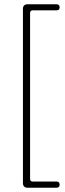

<svg xmlns="http://www.w3.org/2000/svg" viewBox="-20 -756 305 900"><path d="M121 -694.5V82Q121 95 133.5 95H245Q259.5 95 259.5 109.5Q259.5 124 245 124H109.5Q87.5 124 87.5 101.5V-714Q87.5 -736 109.5 -736H245Q259.5 -736 259.5 -721.5Q259.5 -707.5 245 -707.5H133.5Q121 -707.5 121 -694.5Z"/></svg>

Font: Fraunces 72pt SuperSoft Thin
Style: Regular
Weight: 100
Version: Version 1.000;[b76b70a41]